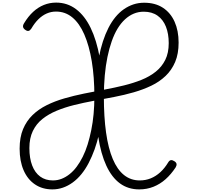

<svg xmlns="http://www.w3.org/2000/svg" viewBox="-20 -1440 1520 1477"><path d="M1051 17Q966 17 903 -29Q840 -75 798 -165.5Q756 -256 735.5 -389Q715 -522 715 -697Q715 -780 721.5 -855.5Q728 -931 740.5 -997.5Q753 -1064 771.5 -1121Q790 -1178 814 -1225Q838 -1272 867.5 -1308Q897 -1344 932 -1368.5Q967 -1393 1006 -1406Q1045 -1419 1089 -1419Q1174 -1419 1233 -1380.5Q1292 -1342 1323 -1273Q1354 -1204 1354 -1112Q1354 -1026 1327.5 -963.5Q1301 -901 1254 -856Q1207 -811 1144.5 -781Q1082 -751 1009 -730Q936 -709 858 -694Q780 -679 701.5 -664.5Q623 -650 550.5 -632Q478 -614 415.5 -588Q353 -562 306 -524.5Q259 -487 232.5 -432Q206 -377 206 -301Q206 -223 227.5 -167Q249 -111 289.5 -81.5Q330 -52 387 -52Q422 -52 454 -64.5Q486 -77 515.5 -100.5Q545 -124 570 -157.5Q595 -191 616.5 -234Q638 -277 654 -328.5Q670 -380 682 -439Q694 -498 700 -562.5Q706 -627 706 -697Q706 -848 686 -968.5Q666 -1089 628.5 -1175Q591 -1261 536.5 -1306Q482 -1351 411 -1351Q373 -1351 339 -1336Q305 -1321 275.5 -1292Q246 -1263 221 -1220Q211 -1205 200 -1202.5Q189 -1200 175 -1210Q160 -1220 157.5 -1232.5Q155 -1245 165 -1261Q197 -1314 235 -1349Q273 -1384 317.5 -1402Q362 -1420 412 -1420Q498 -1420 565 -1369.5Q632 -1319 677.5 -1225Q723 -1131 747 -997.5Q771 -864 771 -697Q771 -620 763.5 -548Q756 -476 742 -411.5Q728 -347 707.5 -290.5Q687 -234 662 -186Q637 -138 606 -100Q575 -62 539 -36Q503 -10 464 3.5Q425 17 383 17Q306 17 249 -21.5Q192 -60 161.5 -130.5Q131 -201 131 -296Q131 -384 157.5 -447Q184 -510 230.5 -555Q277 -600 339.5 -631Q402 -662 475 -683Q548 -704 626 -720Q704 -736 782.5 -750.5Q861 -765 934 -783Q1007 -801 1069 -826Q1131 -851 1178 -888.5Q1225 -926 1251.5 -979.5Q1278 -1033 1278 -1108Q1278 -1180 1256.5 -1234.5Q1235 -1289 1192 -1319.5Q1149 -1350 1086 -1350Q1045 -1350 1009 -1335Q973 -1320 941.5 -1291Q910 -1262 884.5 -1220Q859 -1178 839.5 -1122.5Q820 -1067 806.5 -1001.5Q793 -936 786 -859.5Q779 -783 779 -697Q779 -540 796 -419.5Q813 -299 847.5 -217Q882 -135 934 -93.5Q986 -52 1055 -52Q1100 -52 1139.5 -68Q1179 -84 1213 -115Q1247 -146 1274 -191Q1283 -206 1294.5 -208Q1306 -210 1321 -200Q1336 -191 1338 -179Q1340 -167 1331 -152Q1296 -99 1254 -61.5Q1212 -24 1161 -3.5Q1110 17 1051 17Z"/></svg>

Font: Playwrite BE WAL Light
Style: Regular
Weight: 300
Version: Version 1.002